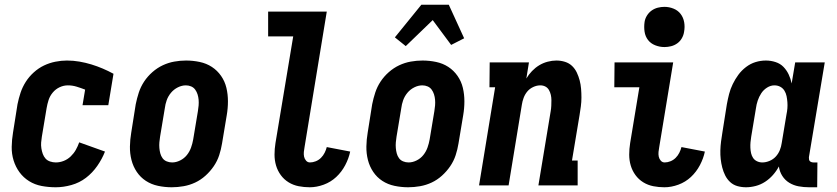

<svg xmlns="http://www.w3.org/2000/svg" viewBox="-20 -784 3540 812"><path d="M216 8Q185 8 156 2.5Q127 -3 103 -18Q79 -33 62.5 -55.5Q46 -78 37.5 -105.5Q29 -133 29.5 -163Q30 -193 35 -223L54 -343Q59 -368 67 -392Q75 -416 89 -438Q103 -460 123 -478Q143 -496 166 -507Q189 -518 214 -523Q239 -528 263 -528Q290 -528 316 -523.5Q342 -519 366.5 -511.5Q391 -504 414.5 -494Q438 -484 460 -472L438 -339H329L340 -405Q322 -412 304 -417.5Q286 -423 267 -423Q249 -423 232 -415Q215 -407 203 -392.5Q191 -378 185.5 -361Q180 -344 177 -326L157 -206Q155 -194 154 -181.5Q153 -169 155 -156.5Q157 -144 161 -133Q165 -122 172.5 -113.5Q180 -105 192 -101Q204 -97 216 -97Q233 -97 249.5 -103.5Q266 -110 279 -122.5Q292 -135 300.5 -150Q309 -165 315 -182L424 -143Q412 -112 391.5 -82.5Q371 -53 343.5 -32Q316 -11 282 -1.5Q248 8 216 8Z M706 8Q677 8 648.5 2Q620 -4 597 -19Q574 -34 558.5 -57Q543 -80 536 -107.5Q529 -135 529.5 -164.5Q530 -194 535 -223L554 -343Q559 -368 567 -392.5Q575 -417 589.5 -439Q604 -461 624.5 -479Q645 -497 668.5 -508Q692 -519 717 -523.5Q742 -528 767 -528Q796 -528 824.5 -522Q853 -516 876 -501Q899 -486 915 -463Q931 -440 937.5 -412.5Q944 -385 944 -355.5Q944 -326 939 -297L919 -177Q915 -152 907 -127.5Q899 -103 884 -81Q869 -59 849 -41Q829 -23 805.5 -12Q782 -1 756.5 3.5Q731 8 706 8ZM708 -97Q725 -97 742 -105.5Q759 -114 770.5 -128.5Q782 -143 788 -160Q794 -177 797 -194L817 -314Q819 -326 820 -338Q821 -350 820 -362Q819 -374 815.5 -385Q812 -396 805.5 -405Q799 -414 788.5 -418.5Q778 -423 766 -423Q749 -423 732 -414.5Q715 -406 703 -391.5Q691 -377 685 -360Q679 -343 677 -326L657 -206Q655 -194 654 -182Q653 -170 654 -158Q655 -146 658 -135Q661 -124 667.5 -115Q674 -106 685 -101.5Q696 -97 708 -97Z M1290 8Q1266 8 1243 3.5Q1220 -1 1200.5 -13Q1181 -25 1167.5 -43.5Q1154 -62 1147.5 -84Q1141 -106 1141 -130Q1141 -154 1145 -179L1220 -630H1114V-735H1362L1268 -162Q1266 -152 1265 -141.5Q1264 -131 1266 -121.5Q1268 -112 1274.5 -104.5Q1281 -97 1291 -97Q1303 -97 1315.5 -102Q1328 -107 1337.5 -116.5Q1347 -126 1353 -138Q1359 -150 1362 -162L1461 -143Q1455 -114 1440 -85.5Q1425 -57 1402 -35.5Q1379 -14 1349 -3Q1319 8 1290 8Z M1706 8Q1677 8 1648.5 2Q1620 -4 1597 -19Q1574 -34 1558.5 -57Q1543 -80 1536 -107.5Q1529 -135 1529.5 -164.5Q1530 -194 1535 -223L1554 -343Q1559 -368 1567 -392.5Q1575 -417 1589.5 -439Q1604 -461 1624.5 -479Q1645 -497 1668.5 -508Q1692 -519 1717 -523.5Q1742 -528 1767 -528Q1796 -528 1824.5 -522Q1853 -516 1876 -501Q1899 -486 1915 -463Q1931 -440 1937.5 -412.5Q1944 -385 1944 -355.5Q1944 -326 1939 -297L1919 -177Q1915 -152 1907 -127.5Q1899 -103 1884 -81Q1869 -59 1849 -41Q1829 -23 1805.5 -12Q1782 -1 1756.5 3.5Q1731 8 1706 8ZM1708 -97Q1725 -97 1742 -105.5Q1759 -114 1770.5 -128.5Q1782 -143 1788 -160Q1794 -177 1797 -194L1817 -314Q1819 -326 1820 -338Q1821 -350 1820 -362Q1819 -374 1815.5 -385Q1812 -396 1805.5 -405Q1799 -414 1788.5 -418.5Q1778 -423 1766 -423Q1749 -423 1732 -414.5Q1715 -406 1703 -391.5Q1691 -377 1685 -360Q1679 -343 1677 -326L1657 -206Q1655 -194 1654 -182Q1653 -170 1654 -158Q1655 -146 1658 -135Q1661 -124 1667.5 -115Q1674 -106 1685 -101.5Q1696 -97 1708 -97ZM1696 -589 1650 -626 1762 -764H1878L1943 -622L1935 -618L1888 -594L1810 -699Z M2006 0 2074 -415H2050L2051 -520H2217L2206 -452Q2216 -469 2230 -483.5Q2244 -498 2260.5 -508Q2277 -518 2296 -523Q2315 -528 2333 -528Q2352 -528 2369.5 -522.5Q2387 -517 2399.5 -505Q2412 -493 2419.5 -477Q2427 -461 2431.5 -444Q2436 -427 2437.5 -408.5Q2439 -390 2439 -371.5Q2439 -353 2436.5 -334Q2434 -315 2431 -297L2399 -105H2423V0H2257L2309 -314Q2311 -325 2311.5 -337Q2312 -349 2312 -360.5Q2312 -372 2309.5 -383Q2307 -394 2301.5 -403.5Q2296 -413 2286.5 -418Q2277 -423 2265 -423Q2250 -423 2235 -416Q2220 -409 2210 -397Q2200 -385 2194.5 -370Q2189 -355 2187 -341L2131 0Z M2790 8Q2766 8 2743 3.5Q2720 -1 2700.5 -13Q2681 -25 2667.5 -43.5Q2654 -62 2647.5 -84Q2641 -106 2641 -130Q2641 -154 2645 -179L2684 -415H2578L2579 -520H2827L2768 -162Q2766 -152 2765 -141.5Q2764 -131 2766 -121.5Q2768 -112 2774.5 -104.5Q2781 -97 2791 -97Q2803 -97 2815.5 -102Q2828 -107 2837.5 -116.5Q2847 -126 2853 -138Q2859 -150 2862 -162L2961 -143Q2955 -114 2940 -85.5Q2925 -57 2902 -35.5Q2879 -14 2849 -3Q2819 8 2790 8ZM2790 -585Q2770 -585 2751 -592.5Q2732 -600 2720.5 -615Q2709 -630 2706 -650Q2703 -670 2706 -691Q2708 -705 2716 -718Q2724 -731 2736 -739.5Q2748 -748 2762 -751.5Q2776 -755 2790 -755Q2810 -755 2828.5 -747.5Q2847 -740 2858.5 -725Q2870 -710 2873.5 -690Q2877 -670 2873 -649Q2871 -635 2863.5 -622Q2856 -609 2844 -600.5Q2832 -592 2818 -588.5Q2804 -585 2790 -585Z M3135 8Q3116 8 3098.5 3Q3081 -2 3068 -14Q3055 -26 3047 -42Q3039 -58 3034.5 -75.5Q3030 -93 3028 -111Q3026 -129 3026.5 -148Q3027 -167 3029.5 -186Q3032 -205 3035 -223L3054 -343Q3058 -365 3063.5 -386.5Q3069 -408 3079 -428.5Q3089 -449 3102.5 -467.5Q3116 -486 3135 -500.5Q3154 -515 3175.5 -521.5Q3197 -528 3219 -528Q3240 -528 3260 -521.5Q3280 -515 3293.5 -501Q3307 -487 3315.5 -469Q3324 -451 3328 -431L3343 -520H3468L3401 -119Q3401 -114 3401.5 -110Q3402 -106 3404.5 -103Q3407 -100 3411.5 -98.5Q3416 -97 3420 -97H3437L3436 8H3402Q3379 8 3357.5 4Q3336 0 3318 -11Q3300 -22 3288.5 -40Q3277 -58 3274 -80Q3264 -61 3249 -44Q3234 -27 3215.5 -15Q3197 -3 3176 2.5Q3155 8 3135 8ZM3204 -97Q3219 -97 3234.5 -103.5Q3250 -110 3261 -122Q3272 -134 3278 -149Q3284 -164 3286 -179L3306 -299Q3309 -313 3310 -326Q3311 -339 3310 -352Q3309 -365 3306.5 -377.5Q3304 -390 3297.5 -400.5Q3291 -411 3280 -417Q3269 -423 3255 -423Q3239 -423 3224 -413.5Q3209 -404 3199.5 -389.5Q3190 -375 3184.5 -358.5Q3179 -342 3177 -326L3157 -206Q3155 -194 3154 -182.5Q3153 -171 3153.5 -159Q3154 -147 3156.5 -136Q3159 -125 3165 -116Q3171 -107 3181.5 -102Q3192 -97 3204 -97Z"/></svg>

Font: Iosevka Curly Slab Extrabold
Style: Italic
Weight: 800
Italic angle: -9°
Monospace: yes
Designer: Belleve Invis
Foundry: Belleve Invis
Version: Version 22.1.2; ttfautohint (v1.8.4)